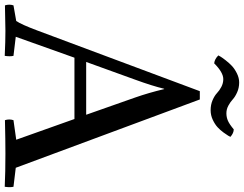

<svg xmlns="http://www.w3.org/2000/svg" viewBox="-144 -902 1035 815"><g transform="rotate(90 373.5 -494.5)"><path d="M122.1 -43.9 203.1 -34.2Q206.5 -19.5 203.1 2.9Q140.1 0 97.2 0Q72.8 0 -11.2 2Q-17.1 -16.1 -11.2 -34.2L55.2 -45.9Q70.3 -68.4 95.2 -134.8L353 -825.2H388.2L678.2 -43.9L758.8 -34.2Q762.2 -19.5 758.8 2.9Q695.8 0 618.2 0Q560.1 0 476.1 2Q470.2 -16.1 476.1 -34.2L559.1 -45.9L471.2 -293H210.9ZM344.2 -673.8H342.8Q330.6 -623 304.2 -550.8L229 -342.8H453.1L379.9 -550.8Q359.4 -609.4 344.2 -673.8ZM515.1 -969.2Q530.8 -969.2 546.9 -955.1Q545.4 -951.7 542.2 -946Q539.1 -940.4 528.6 -926Q518.1 -911.6 505.9 -900.4Q493.7 -889.2 474.4 -880.1Q455.1 -871.1 434.1 -871.1Q410.2 -871.1 391.1 -879.4Q372.1 -887.7 361.3 -897.9Q350.6 -908.2 335 -916.5Q319.3 -924.8 301.8 -924.8Q273.4 -924.8 234.9 -886.2Q217.3 -887.7 201.2 -903.8Q203.1 -907.2 206.5 -913.3Q210 -919.4 221.7 -934.6Q233.4 -949.7 245.8 -961.4Q258.3 -973.1 277.6 -982.7Q296.9 -992.2 315.9 -992.2Q338.9 -992.2 357.9 -983.6Q377 -975.1 387.7 -965.1Q398.4 -955.1 414.1 -946.5Q429.7 -938 446.8 -938Q463.9 -938 478.8 -944.6Q493.7 -951.2 515.1 -969.2Z"/></g></svg>

Font: Adamina
Style: Regular
Weight: 400
Designer: Cyreal (www.cyreal.org)
Foundry: Cyreal (www.cyreal.org)
Version: Version 1.010